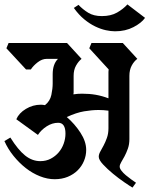

<svg xmlns="http://www.w3.org/2000/svg" viewBox="-42 -834 678 871"><path d="M328 -567Q314 -556 303 -536.5Q292 -517 292 -490V-422Q292 -418 292 -414Q292 -410 291 -406Q310 -409 330 -409Q364 -409 392.5 -404Q421 -399 450 -388V-497Q450 -502 450 -508Q450 -514 451 -519L363 -615L373 -639H515L581 -567Q566 -556 555.5 -536.5Q545 -517 545 -490V-203Q545 -179 538 -159.5Q531 -140 523 -125Q515 -110 508 -98.5Q501 -87 501 -78Q501 -70 509 -59.5Q517 -49 529 -39Q541 -29 553.5 -20Q566 -11 575 -5L559 17Q547 10 521.5 -7.5Q496 -25 470.5 -46Q445 -67 425.5 -88Q406 -109 406 -123Q406 -134 413 -146.5Q420 -159 428 -174Q436 -189 443 -208.5Q450 -228 450 -252V-332Q427 -335 405 -335Q375 -335 339.5 -329Q304 -323 261 -303Q297 -272 323 -232Q349 -192 349 -154Q349 -128 339 -104Q329 -80 310.5 -61.5Q292 -43 265.5 -32Q239 -21 206 -21Q173 -21 139 -34.5Q105 -48 75 -71.5Q45 -95 19.5 -126.5Q-6 -158 -22 -194L5 -210Q40 -154 72 -128.5Q104 -103 141 -103Q167 -103 188 -114Q209 -125 224 -142.5Q239 -160 247 -182.5Q255 -205 255 -228Q255 -277 222 -277Q195 -277 170 -261Q145 -245 130 -222L32 -293Q44 -321 75.5 -340Q107 -359 143 -359Q148 -359 152.5 -358.5Q157 -358 162 -357Q185 -375 191 -403.5Q197 -432 197 -455V-497Q197 -543 221 -567H170Q149 -567 129 -551.5Q109 -536 98 -519H76L-13 -615L-3 -639H262ZM616 -753Q600 -730 563.5 -711Q527 -692 480 -692Q461 -692 438 -697Q415 -702 390 -714Q365 -726 340 -746.5Q315 -767 293 -798L314 -812Q334 -791 358.5 -776Q383 -761 420 -761Q461 -761 489 -777Q517 -793 536 -814Z"/></svg>

Font: Jaini
Style: Regular
Weight: 400
Designer: Girish Dalvi, Maithili Shingre
Foundry: Ek Type
Version: Version 1.001;PS 1.000;hotconv 16.6.51;makeotf.lib2.5.65220